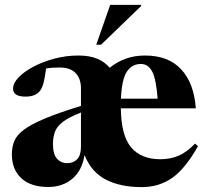

<svg xmlns="http://www.w3.org/2000/svg" viewBox="-20 -752 847 785"><path d="M223.5 -476Q191.5 -476 168.5 -472Q163.5 -433.5 158 -413.2Q152.5 -393 144.5 -382Q126.5 -357 84.5 -357Q33.5 -357 33.5 -389.5Q33.5 -412 56.2 -435.8Q79 -459.5 117.5 -479.8Q156 -500 203.5 -512.5Q251 -525 300 -525Q346 -525 377.2 -512Q408.5 -499 428.5 -475Q457.5 -498.5 493.5 -511.8Q529.5 -525 573 -525Q668.5 -525 721 -468.2Q773.5 -411.5 780.5 -309H474Q475.5 -197 516.5 -149Q557.5 -101 635.5 -101Q676.5 -101 710 -115.2Q743.5 -129.5 777.5 -165L789.5 -154.5Q736.5 -60.5 682.8 -23.8Q629 13 559.5 13Q473 13 413.5 -17.2Q354 -47.5 325.5 -118Q315.5 -54.5 275.5 -21Q235.5 12.5 177.5 12.5Q105.5 12.5 67 -23.5Q28.5 -59.5 28.5 -121Q28.5 -151.5 38.5 -175.5Q48.5 -199.5 77.5 -221.5Q106.5 -243.5 162.5 -267Q218.5 -290.5 311 -319V-390.5Q311 -430.5 289.2 -453.2Q267.5 -476 223.5 -476ZM556 -490.5Q520 -490.5 499 -459.5Q478 -428.5 474.5 -348.5H624.5Q618.5 -428.5 602.2 -459.5Q586 -490.5 556 -490.5ZM196.5 -163Q196.5 -122 212.8 -103.5Q229 -85 255 -85Q280 -85 295.5 -101Q311 -117 311 -153V-292Q262.5 -273 238 -254.5Q213.5 -236 205 -214Q196.5 -192 196.5 -163ZM373.5 -569 430.5 -732H557V-727.5L393 -569Z"/></svg>

Font: Newsreader Display
Style: Bold
Weight: 700
Designer: Hugues Gentile
Foundry: Production Type
Version: Version 1.001